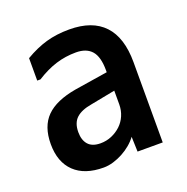

<svg xmlns="http://www.w3.org/2000/svg" viewBox="-102 -632 704 724"><g transform="rotate(-20 250.0 -270.0)"><path d="M331 -262 233 -243Q191 -236 170.5 -217Q150 -198 150 -161Q150 -129 166 -111Q182 -93 215 -93Q239 -93 260 -102Q281 -111 297 -126Q313 -141 322 -162Q331 -183 331 -207ZM71 -397V-487Q115 -513 157 -525Q199 -537 250 -537Q342 -537 389 -487Q436 -437 436 -338V-16H335L333 -76Q322 -61 306.5 -48Q291 -35 272.5 -25Q254 -15 234 -9Q214 -3 195 -3Q119 -3 78 -42.5Q37 -82 37 -154Q37 -225 75.5 -263.5Q114 -302 195 -316L328 -337V-345Q328 -399 307 -423Q286 -447 244 -447Q202 -447 163.5 -435Q125 -423 84 -397Z"/></g></svg>

Font: D2Coding
Style: Bold
Weight: 700
Monospace: yes
Designer: Yong-Rak Park; Jeong-Hwan Yoon; Sang-Min Lee;
Foundry: NHN Corporation
Version: Version 1.3.2; Build 20180524